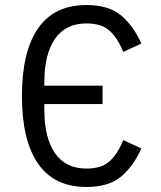

<svg xmlns="http://www.w3.org/2000/svg" viewBox="-20 -730 640 762"><path d="M156 -317V-292Q156 -184 198 -122.5Q240 -61 323 -61Q383 -61 415 -90Q447 -119 469 -174L541 -141Q510 -71 461 -29.5Q412 12 323 12Q195 12 131 -80.5Q67 -173 67 -349Q67 -525 131 -617.5Q195 -710 323 -710Q412 -710 461 -668.5Q510 -627 541 -557L469 -524Q447 -579 415 -608Q383 -637 323 -637Q240 -637 198 -575.5Q156 -514 156 -406V-390H387V-317Z"/></svg>

Font: iA Writer Quattro V
Style: Regular
Weight: 400
Designer: Mike Abbink, Paul van der Laan, Pieter van Rosmalen, Oliver Reichenstein
Foundry: Information Architects Inc.
Version: Version 2.000